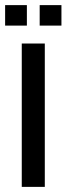

<svg xmlns="http://www.w3.org/2000/svg" viewBox="-35 -730 260 750"><path d="M50 0V-560H140V0ZM-15 -630V-710H70V-630ZM120 -630V-710H205V-630Z"/></svg>

Font: Tektur SemiCondensed
Style: Regular
Weight: 400
Width: 4
Designer: Adam Jagosz
Foundry: Adam Jagosz
Version: Version 1.005;gftools[0.9.30]